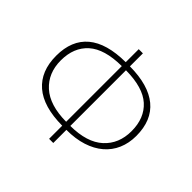

<svg xmlns="http://www.w3.org/2000/svg" viewBox="-180 -933 1139 1139"><g transform="rotate(45 389.5 -363.0)"><path d="M407 -630V-739H372V-630Q213 -629 133 -562Q53 -495 53 -365Q53 -236 133 -167Q213 -98 372 -97V13H407V-97Q483 -97 542 -116Q601 -135 642 -170Q683 -205 704.5 -254.5Q726 -304 726 -365Q726 -495 645 -562Q564 -629 407 -630ZM407 -130V-597Q551 -596 618.5 -535Q686 -474 686 -365Q686 -259 616 -195Q546 -131 407 -130ZM372 -597V-130Q233 -131 162.5 -195Q92 -259 92 -365Q92 -474 160 -535Q228 -596 372 -597Z"/></g></svg>

Font: Spoqa Han Sans Neo Thin
Style: Regular
Weight: 100
Designer: [Spoqa Han Sans Neo] Dong-huui Kim  Younghwa Kang  Yujin Lee  [Noto Sans] Ryoko NISHIZUKA  (kana & ideographs); Paul D. 
Foundry: Spoqa (http://www.spoqa-han-sans.com)
Version: Version 1.100;hotconv 1.0.109;makeotfexe 2.5.65596